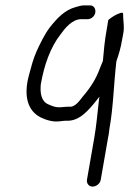

<svg xmlns="http://www.w3.org/2000/svg" viewBox="-20 -484 479 711"><path d="M361 -258C357 -249 354 -241 351 -234C336 -191 313 -157 287 -127C277 -115 259 -85 235 -89C228 -89 218 -88 206 -87C187 -85 171 -92 158 -98C133 -109 128 -139 131 -171C143 -242 167 -309 203 -355C220 -379 247 -413 281 -413H305C318 -413 331 -424 333 -438C335 -452 327 -464 314 -464H290C283 -464 274 -462 261 -458C219 -447 191 -416 164 -382C147 -360 128 -322 115 -293C103 -266 95 -235 87 -205C66 -126 84 -74 129 -50C150 -40 175 -31 203 -35C212 -36 219 -37 225 -37H226C274 -34 309 -77 338 -113L348 -126L346 -110C341 -66 337 -19 329 27L302 182C300 195 309 207 323 207C337 207 351 195 353 182L380 27C382 17 384 7 385 -5V-6C400 -88 401 -172 411 -257C420 -283 427 -306 432 -336L437 -363C441 -388 436 -404 436 -427C437 -435 435 -439 426 -436C410 -431 394 -421 381 -410L375 -374C368 -337 364 -294 361 -258ZM203 -351ZM129 -54H130ZM334 -8Z"/></svg>

Font: Blanket
Style: LightObl
Weight: 300
Foundry: Cannot Into Space Fonts
Version: Version 0.9